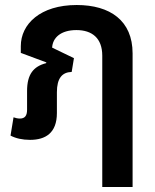

<svg xmlns="http://www.w3.org/2000/svg" viewBox="-20 -549 619 766"><path d="M286 -529C141 -529 63 -453 63 -365V-338L165 -300L164 -297C113 -284 88 -252 88 -186V-111C88 -87 79 -76 59 -76C51 -76 42 -78 34 -81L22 -8C43 3 69 9 100 9C161 9 207 -18 207 -98V-181C207 -237 228 -261 266 -262L275 -317L188 -359C190 -398 222 -429 285 -429C347 -429 388 -397 388 -327V197H509V-336C509 -467 419 -529 286 -529Z"/></svg>

Font: Noto Sans Thai UI SemiCondensed Semi
Style: Regular
Weight: 600
Width: 4
Designer: Monotype Design Team
Foundry: Monotype Imaging Inc.
Version: Version 1.901